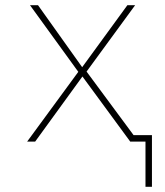

<svg xmlns="http://www.w3.org/2000/svg" viewBox="-20 -548 640 743"><path d="M568 -25V175H543V0H497H484L299 -252L116 0H85L283 -270L96 -528H127L298 -288L473 -528H503L315 -271L497 -25Z"/></svg>

Font: Noto Sans Mono UI Thin
Style: Regular
Weight: 250
Monospace: yes
Designer: Monotype Design team
Foundry: Monotype Imaging Inc.
Version: Version 1.000